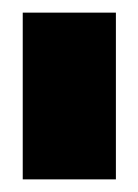

<svg xmlns="http://www.w3.org/2000/svg" viewBox="-20 -695 219 304"><path d="M16 -411H163.5V-675H16Z"/></svg>

Font: Anybody Condensed Black
Style: Regular
Weight: 900
Width: 3
Designer: Tyler Finck
Foundry: Etcetera Type Company
Version: Version 1.113;gftools[0.9.25]